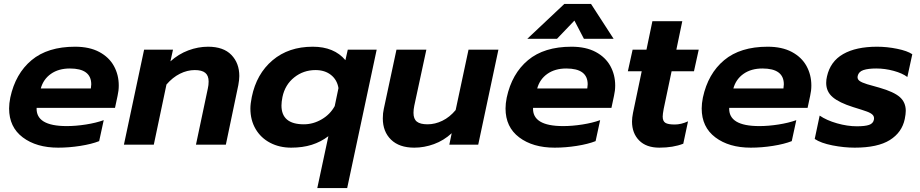

<svg xmlns="http://www.w3.org/2000/svg" viewBox="-20 -731 4647 970"><path d="M26 -183Q26 -208 32 -238Q58 -359 139.5 -427Q221 -495 359 -495Q432 -495 481.5 -468.5Q531 -442 555.5 -397.5Q580 -353 580 -299Q580 -273 574 -247L561 -186H165Q161 -94 317 -94Q363 -94 414 -102Q465 -110 504 -124L481 -18Q443 -3 386 6Q329 15 274 15Q164 15 95 -37Q26 -89 26 -183ZM439 -284Q441 -298 441 -305Q441 -385 333 -385Q276 -385 237.5 -358Q199 -331 186 -284Z M708 -480H854L841 -421Q882 -458 931.5 -476.5Q981 -495 1031 -495Q1109 -495 1149 -453.5Q1189 -412 1189 -347Q1189 -328 1184 -301L1121 0H970L1030 -284Q1034 -301 1034 -319Q1034 -349 1017 -363Q1000 -377 964 -377Q926 -377 889 -358.5Q852 -340 821 -304L757 0H606Z M1639 -43Q1601 -14 1555 0.5Q1509 15 1451 15Q1392 15 1345 -9.5Q1298 -34 1271.5 -79Q1245 -124 1245 -183Q1245 -206 1252 -241Q1276 -358 1357 -426.5Q1438 -495 1560 -495Q1668 -495 1725 -427L1737 -480H1883L1734 219H1583ZM1671 -195 1690 -286Q1683 -328 1652 -352.5Q1621 -377 1574 -377Q1513 -377 1466.5 -340Q1420 -303 1407 -241Q1402 -216 1402 -198Q1402 -103 1515 -103Q1562 -103 1605 -128Q1648 -153 1671 -195Z M1914 -133Q1914 -160 1919 -181L1983 -480H2134L2073 -197Q2069 -178 2069 -161Q2069 -130 2086 -116.5Q2103 -103 2140 -103Q2178 -103 2215 -121Q2252 -139 2282 -175L2347 -480H2498L2396 0H2250L2262 -58Q2222 -21 2172.5 -3Q2123 15 2073 15Q1997 15 1955.5 -25.5Q1914 -66 1914 -133Z M2831 -711H2966L3080 -535H2930L2882 -627L2794 -535H2644ZM2534 -183Q2534 -208 2540 -238Q2566 -359 2647.5 -427Q2729 -495 2867 -495Q2940 -495 2989.5 -468.5Q3039 -442 3063.5 -397.5Q3088 -353 3088 -299Q3088 -273 3082 -247L3069 -186H2673Q2669 -94 2825 -94Q2871 -94 2922 -102Q2973 -110 3012 -124L2989 -18Q2951 -3 2894 6Q2837 15 2782 15Q2672 15 2603 -37Q2534 -89 2534 -183ZM2947 -284Q2949 -298 2949 -305Q2949 -385 2841 -385Q2784 -385 2745.5 -358Q2707 -331 2694 -284Z M3173 -117Q3173 -136 3178 -161L3222 -371H3152L3176 -480H3246L3276 -624H3427L3397 -480H3510L3486 -371H3373L3333 -181Q3328 -154 3328 -142Q3328 -119 3341.5 -110.5Q3355 -102 3389 -102Q3421 -102 3456 -118L3432 -5Q3381 15 3311 15Q3245 15 3209 -21.5Q3173 -58 3173 -117Z M3525 -183Q3525 -208 3531 -238Q3557 -359 3638.5 -427Q3720 -495 3858 -495Q3931 -495 3980.5 -468.5Q4030 -442 4054.5 -397.5Q4079 -353 4079 -299Q4079 -273 4073 -247L4060 -186H3664Q3660 -94 3816 -94Q3862 -94 3913 -102Q3964 -110 4003 -124L3980 -18Q3942 -3 3885 6Q3828 15 3773 15Q3663 15 3594 -37Q3525 -89 3525 -183ZM3938 -284Q3940 -298 3940 -305Q3940 -385 3832 -385Q3775 -385 3736.5 -358Q3698 -331 3685 -284Z M4096 -29 4121 -147Q4156 -123 4208.5 -108Q4261 -93 4309 -93Q4350 -93 4370.5 -100Q4391 -107 4395 -126Q4398 -141 4389 -150.5Q4380 -160 4359.5 -167.5Q4339 -175 4290 -190Q4220 -212 4187 -240Q4154 -268 4154 -312Q4154 -329 4158 -345Q4175 -421 4240 -458Q4305 -495 4411 -495Q4461 -495 4512.5 -484.5Q4564 -474 4589 -457L4564 -342Q4539 -361 4495 -373Q4451 -385 4407 -385Q4366 -385 4342 -377Q4318 -369 4313 -347Q4310 -332 4321.5 -323Q4333 -314 4361 -305.5Q4389 -297 4423 -288Q4496 -267 4526 -240.5Q4556 -214 4556 -171Q4556 -155 4551 -130Q4537 -62 4475.5 -23.5Q4414 15 4298 15Q4244 15 4185.5 3.5Q4127 -8 4096 -29Z"/></svg>

Font: Prompt SemiBold
Style: Italic
Weight: 600
Italic angle: -12°
Designer: Katatrad Team
Foundry: CadsonDemak
Version: Version 1.001